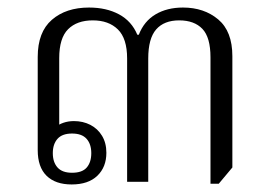

<svg xmlns="http://www.w3.org/2000/svg" viewBox="-20 -482 717 509"><path d="M170 7Q127 7 103.5 -16Q80 -39 80 -84V-331Q80 -397 117.5 -429.5Q155 -462 216 -462Q262 -462 295.5 -444Q329 -426 344 -390H348Q362 -426 392.5 -444Q423 -462 465 -462Q521 -462 558.5 -430.5Q596 -399 596 -333V-38L560 5H538V-330Q538 -383 516.5 -405.5Q495 -428 455 -428Q415 -428 394 -404Q373 -380 373 -327V0H317V-327Q317 -380 292.5 -404Q268 -428 226 -428Q184 -428 160.5 -404.5Q137 -381 137 -328V-141L128 -145Q135 -152 148 -156.5Q161 -161 176 -161Q200 -161 219.5 -151Q239 -141 250.5 -122Q262 -103 262 -77Q262 -39 238 -16Q214 7 170 7ZM171 -24Q198 -24 210 -38Q222 -52 222 -76Q222 -100 209.5 -114Q197 -128 171 -128Q145 -128 132.5 -114Q120 -100 120 -76Q120 -52 132.5 -38Q145 -24 171 -24Z"/></svg>

Font: Noto Serif Thai Light
Style: Regular
Weight: 300
Version: Version 2.001